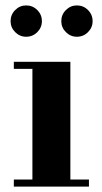

<svg xmlns="http://www.w3.org/2000/svg" viewBox="-20 -688 376 708"><path d="M239.5 -460V-26H308V0H31V-26H99.5V-434H31V-460ZM263.5 -552.5Q240 -552.5 223 -569.5Q206 -586.5 206 -610Q206 -634 223 -651Q240 -668 263.5 -668Q287.5 -668 304.5 -651Q321.5 -634 321.5 -610Q321.5 -586.5 304.5 -569.5Q287.5 -552.5 263.5 -552.5ZM76.5 -552.5Q53 -552.5 36 -569.5Q19 -586.5 19 -610Q19 -634 36 -651Q53 -668 76.5 -668Q100.5 -668 117.5 -651Q134.5 -634 134.5 -610Q134.5 -586.5 117.5 -569.5Q100.5 -552.5 76.5 -552.5Z"/></svg>

Font: Bodoni Moda SC 9pt
Style: Bold
Weight: 700
Designer: Owen Earl
Foundry: indestructible type
Version: Version 2.005